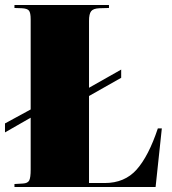

<svg xmlns="http://www.w3.org/2000/svg" viewBox="-21 -750 689 770"><path d="M612 -235H628L603 0H37V-12L71 -14Q90 -15 96 -26Q102 -37 102 -70V-278L-1 -219V-255L102 -311V-673Q102 -698 95.5 -707Q89 -716 66 -717L37 -718V-730H416V-718L378 -717Q353 -716 344.5 -705Q336 -694 336 -667V-398L465 -471V-438L336 -365V-16H399Q479 -16 527 -70Q575 -124 612 -235Z"/></svg>

Font: Literata 72pt Black
Style: Regular
Weight: 900
Designer: Latin by Veronika Burian and Jose Scaglione. Greek by Irene Vlachou. Cyrillic by Vera Evstafieva.
Foundry: TypeTogether
Version: Version 3.002